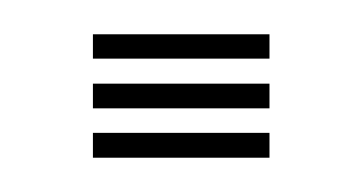

<svg xmlns="http://www.w3.org/2000/svg" viewBox="-20 -92 212 112"><path d="M34.2 0V-14.5H137.2V0ZM34.2 -57.8V-72H137.2V-57.8ZM34.2 -28.8V-43.2H137.2V-28.8Z"/></svg>

Font: Big Shoulders Inline Text Thin
Style: Regular
Weight: 400
Version: Version 2.002